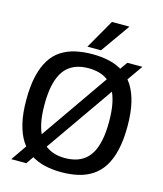

<svg xmlns="http://www.w3.org/2000/svg" viewBox="-134 -1021 961 1132"><g transform="rotate(15 347.0 -455.5)"><path d="M135 12H43L139 -127H144L496 -633H500L557 -714H649L560 -587H556L198 -74H194ZM346 -76Q378 -76 407.5 -83.5Q437 -91 462 -109Q487 -127 505 -158Q523 -189 533 -236.5Q543 -284 543 -350Q543 -417 533 -464Q523 -511 505 -542Q487 -573 462 -591Q437 -609 407.5 -616.5Q378 -624 346 -624Q313 -624 284 -616.5Q255 -609 230 -591Q205 -573 187 -542Q169 -511 159 -464Q149 -417 149 -350Q149 -284 159 -237.5Q169 -191 187 -159.5Q205 -128 230 -110Q255 -92 284 -84Q313 -76 346 -76ZM346 10Q291 10 243.5 -1.5Q196 -13 158 -38Q120 -63 93.5 -104.5Q67 -146 52.5 -206.5Q38 -267 38 -350Q38 -433 52 -493.5Q66 -554 92 -596Q118 -638 156 -663Q194 -688 242 -699Q290 -710 346 -710Q402 -710 450 -699Q498 -688 535.5 -663Q573 -638 599.5 -597Q626 -556 640.5 -495.5Q655 -435 655 -352Q655 -268 640.5 -206.5Q626 -145 599.5 -103.5Q573 -62 535 -37Q497 -12 449.5 -1Q402 10 346 10ZM305 -745 407 -923H514L388 -745Z"/></g></svg>

Font: Georama ExtraCondensed Thin Medium
Style: Regular
Weight: 500
Version: Version 1.001